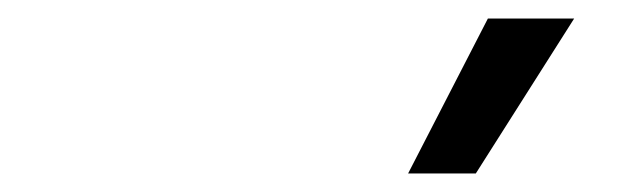

<svg xmlns="http://www.w3.org/2000/svg" viewBox="-20 -802 690 207"><path d="M420 -615 506 -782H599L493 -615Z"/></svg>

Font: Azeret Mono Light
Style: Regular
Weight: 300
Designer: Martin Vácha
Foundry: Displaay
Version: Version 1.002